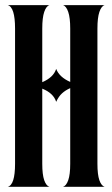

<svg xmlns="http://www.w3.org/2000/svg" viewBox="-20 -721 434 741"><path d="M9.8 -701.2H170.9Q158.2 -697.3 150.6 -674.8Q143.1 -652.3 143.1 -610.8V-403.8Q186.5 -422.4 196.8 -455.1Q209 -423.3 251 -404.8V-610.8Q251 -652.3 243.4 -674.8Q235.8 -697.3 223.1 -701.2H383.8Q371.1 -697.3 363.5 -674.8Q356 -652.3 356 -610.8V-88.9Q356 -47.4 363.5 -25.6Q371.1 -3.9 383.8 0H223.1Q235.8 -3.9 243.4 -25.6Q251 -47.4 251 -88.9V-380.9Q232.4 -372.6 219.5 -360.8Q206.5 -349.1 196.8 -328.1Q186.5 -361.3 143.1 -378.9V-88.9Q143.1 -47.4 150.6 -25.6Q158.2 -3.9 170.9 0H9.8Q38.1 -7.3 38.1 -88.9V-610.8Q38.1 -693.4 9.8 -701.2Z"/></svg>

Font: 003 KoZ KJR
Style: Regular
Weight: 400
Designer: Ko Z, Min Khaing
Foundry: Your Own Font Foundry
Version: Version 2.50;March 29, 2020;